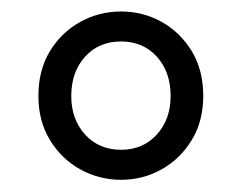

<svg xmlns="http://www.w3.org/2000/svg" viewBox="-20 -785 410 326"><path d="M185.6 -479.7Q148.3 -479.7 116.2 -497.5Q84.1 -515.3 64.7 -547.4Q45.2 -579.4 45.2 -621.9Q45.2 -666 64.7 -698Q84.1 -730 116.2 -747.8Q148.3 -765.5 185.6 -765.5Q222.8 -765.5 254.5 -747.8Q286.2 -730 305.7 -698Q325.1 -666 325.1 -621.9Q325.1 -579.4 305.7 -547.4Q286.2 -515.3 254.5 -497.5Q222.8 -479.7 185.6 -479.7ZM185.6 -530.7Q222.8 -530.7 246.3 -556.6Q269.7 -582.4 269.7 -621.9Q269.7 -662.9 246.3 -688.8Q222.8 -714.6 185.6 -714.6Q147.9 -714.6 124.5 -688.8Q101 -662.9 101 -621.9Q101 -582.4 124.5 -556.6Q147.9 -530.7 185.6 -530.7Z"/></svg>

Font: Noto Sans JP
Style: Regular
Weight: 100
Designer: Ryoko NISHIZUKA 西塚涼子 (kana, bopomofo & ideographs); Paul D. Hunt (Latin, Greek & Cyrillic); Sandoll Communications 산돌커뮤니
Foundry: Adobe
Version: Version 2.004;hotconv 1.0.118;makeotfexe 2.5.65603